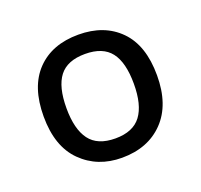

<svg xmlns="http://www.w3.org/2000/svg" viewBox="-72 -802 521 498"><g transform="rotate(-20 188.0 -552.5)"><path d="M345 -553Q345 -472 302 -427.5Q259 -383 187 -383Q120 -383 76 -426.5Q32 -470 32 -553Q32 -635 74 -678.5Q116 -722 189 -722Q260 -722 302.5 -679Q345 -636 345 -553ZM95 -553Q95 -495 117 -465.5Q139 -436 188 -436Q237 -436 259 -465.5Q281 -495 281 -553Q281 -612 259 -640.5Q237 -669 188 -669Q139 -669 117 -640.5Q95 -612 95 -553Z"/></g></svg>

Font: Noto Sans Adlam
Style: Regular
Weight: 400
Designer: Mark Jamra, Neil Patel
Foundry: JamraPatel LLC
Version: Version 3.001